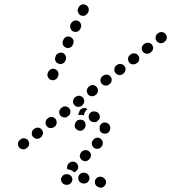

<svg xmlns="http://www.w3.org/2000/svg" viewBox="-20 -605 800 898"><path d="M203 -247Q207 -237 216 -232Q226 -228 235 -231Q245 -235 250 -244L251 -248Q256 -257 252 -267Q249 -277 239 -281Q235 -283 230 -284Q225 -284 220 -282Q216 -280 212 -277Q208 -274 206 -269L204 -266Q200 -256 203 -247ZM237 -331Q237 -326 239 -322Q240 -317 244 -313Q247 -310 252 -308Q261 -303 271 -307Q281 -310 285 -320L287 -323Q291 -333 288 -342Q284 -352 275 -357Q265 -361 256 -357Q246 -354 241 -345L240 -341Q238 -336 237 -331ZM274 -397Q278 -387 287 -383Q296 -378 306 -382Q316 -385 320 -395L322 -399Q326 -408 323 -418Q319 -427 310 -432Q301 -436 291 -433Q281 -429 277 -420L275 -416Q271 -407 274 -397ZM310 -472Q313 -463 322 -458Q332 -454 342 -457Q351 -461 356 -470L357 -474Q362 -483 358 -493Q355 -503 345 -507Q336 -511 326 -508Q317 -504 312 -495L310 -491Q306 -482 310 -472ZM345 -548Q348 -538 358 -533Q362 -531 367 -531Q372 -531 377 -532Q382 -534 385 -538Q389 -541 391 -545L393 -549Q397 -558 394 -568Q390 -578 381 -582Q376 -584 371 -585Q366 -585 362 -583Q357 -582 353 -578Q350 -575 347 -570L346 -567Q341 -557 345 -548ZM67 56Q65 60 64 65Q64 70 65 75Q66 80 69 84Q76 92 86 93Q96 95 104 88L107 86Q111 83 113 79Q116 75 116 70Q117 65 116 60Q114 55 111 51Q105 43 95 42Q84 40 76 47L74 49Q70 52 67 56ZM129 16Q127 26 134 34Q140 42 150 44Q161 45 169 39L171 37Q179 30 181 20Q182 10 176 2Q169 -7 159 -8Q149 -9 141 -3L138 -1Q130 5 129 16ZM193 -34Q192 -24 198 -16Q204 -7 215 -6Q225 -5 233 -11L236 -13Q244 -19 245 -30Q246 -40 240 -48Q234 -56 223 -58Q213 -59 205 -53L203 -51Q194 -44 193 -34ZM257 -84Q256 -73 262 -65Q265 -61 270 -59Q274 -56 279 -56Q284 -55 289 -56Q293 -58 297 -61L300 -63Q308 -69 309 -79Q311 -90 304 -98Q301 -102 297 -104Q293 -107 288 -107Q283 -108 278 -107Q273 -105 269 -102L267 -100Q259 -94 257 -84ZM322 -133Q320 -123 327 -115Q330 -111 334 -108Q338 -106 343 -105Q348 -105 353 -106Q358 -107 362 -110L364 -112Q372 -119 374 -129Q375 -139 369 -147Q366 -151 361 -154Q357 -156 352 -157Q347 -158 342 -156Q338 -155 334 -152L331 -150Q323 -144 322 -133ZM389 -192Q387 -188 386 -183Q385 -178 387 -173Q388 -168 391 -165Q397 -156 408 -155Q418 -154 426 -160L429 -162Q437 -168 438 -179Q439 -189 433 -197Q427 -205 417 -207Q406 -208 398 -202L396 -200Q392 -197 389 -192ZM450 -233Q449 -222 455 -214Q462 -206 472 -205Q482 -203 490 -210L493 -212Q501 -218 502 -228Q504 -238 497 -247Q491 -255 481 -256Q471 -257 462 -251L460 -249Q452 -243 450 -233ZM515 -282Q513 -272 520 -264Q526 -256 536 -254Q547 -253 555 -259L557 -261Q566 -268 567 -278Q568 -288 562 -296Q556 -304 545 -306Q535 -307 527 -301L524 -299Q516 -293 515 -282ZM579 -332Q578 -322 584 -313Q590 -305 601 -304Q611 -303 619 -309L622 -311Q630 -317 631 -327Q633 -338 626 -346Q620 -354 610 -355Q599 -357 591 -350L589 -349Q580 -342 579 -332ZM643 -382Q642 -371 648 -363Q655 -355 665 -354Q675 -352 684 -359L686 -361Q694 -367 696 -377Q697 -387 691 -396Q684 -404 674 -405Q664 -406 655 -400L653 -398Q645 -392 643 -382ZM708 -431Q706 -421 713 -413Q719 -405 729 -403Q740 -402 748 -408L750 -410Q759 -416 760 -427Q761 -437 755 -445Q749 -453 738 -455Q728 -456 720 -450L717 -448Q709 -442 708 -431ZM449 273Q454 273 459 271Q464 270 468 266Q471 263 473 259Q478 249 475 240Q471 230 462 225L460 224Q450 219 440 223Q431 226 426 235Q422 245 425 255Q428 264 438 269L440 270Q445 272 449 273ZM307 255Q312 252 314 248Q317 244 318 239Q319 234 318 229Q317 225 314 220Q311 216 307 214Q303 211 298 210Q293 209 289 210H286Q276 212 270 221Q264 230 266 240Q267 245 270 249Q273 253 277 256Q281 258 286 259Q291 260 296 259H298Q303 258 307 255ZM390 247Q398 240 398 229Q399 224 397 220Q395 215 392 211Q389 208 384 206Q380 203 375 203H372Q362 202 354 209Q346 216 346 227Q346 232 347 236Q349 241 352 245Q356 248 360 251Q364 253 369 253H372Q383 254 390 247ZM331 199Q329 200 327 201Q324 198 320 195Q312 189 302 188Q299 187 295 187Q294 184 294 182Q293 179 294 176Q294 171 296 167Q298 162 302 159L304 157Q312 150 322 151Q332 151 339 159Q343 163 344 168Q346 172 346 177Q345 181 344 185Q342 189 339 192Q339 192 339 193Q338 194 336 195L335 196Q333 198 331 199ZM356 113Q354 118 353 123Q353 128 355 133Q357 137 360 141Q367 148 378 149Q388 149 395 142L397 140Q405 133 405 123Q406 112 399 105Q395 101 391 99Q386 97 381 97Q376 97 372 98Q367 100 363 104L361 105Q358 109 356 113ZM410 59Q409 63 409 68Q410 73 412 78Q415 82 418 85Q426 92 437 91Q447 90 454 82L455 80Q459 76 460 71Q461 66 461 61Q461 57 458 52Q456 48 452 45Q444 38 434 39Q423 40 417 48L415 50Q412 54 410 59ZM451 12Q458 19 468 20Q473 21 478 19Q483 18 487 15Q490 11 493 7Q495 3 495 -2Q496 -4 496 -6Q496 -11 494 -16Q492 -21 489 -24Q486 -28 481 -30Q477 -32 472 -32Q461 -33 454 -26Q446 -19 446 -8Q446 -8 446 -7Q445 4 451 12ZM380 -26Q378 -36 370 -42Q366 -44 361 -45Q356 -46 351 -45Q346 -44 342 -42Q338 -39 335 -35Q334 -33 333 -31Q328 -22 330 -12Q333 -2 342 3Q346 6 351 6Q356 7 361 6Q365 5 369 2Q373 -1 376 -6Q376 -6 377 -7Q382 -15 380 -26ZM417 -34Q407 -35 400 -43Q394 -51 395 -61Q396 -72 403 -78Q411 -85 422 -84Q424 -84 426 -83Q431 -83 435 -80Q439 -78 442 -74Q445 -70 446 -65Q448 -60 447 -55Q447 -53 446 -51Q445 -49 444 -47Q441 -45 439 -42Q435 -39 433 -36Q430 -35 426 -34Q422 -33 419 -34Q418 -34 417 -34ZM347 -67Q346 -67 345 -67L351 -83Q354 -93 363 -97Q373 -102 383 -98Q384 -98 386 -97Q387 -96 389 -95Q381 -89 377 -80Q373 -73 372 -65Q369 -66 366 -67Q356 -69 347 -67Z"/></svg>

Font: FRB American Cursive Dotted Black
Style: Bold Italic
Weight: 900
Italic angle: -25°
Version: Version 2.0;Modular Font Editor K font №1